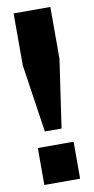

<svg xmlns="http://www.w3.org/2000/svg" viewBox="-85 -766 394 803"><g transform="rotate(-10 112.0 -364.5)"><path d="M77 -220 34 -509V-729H190V-509L148 -220ZM36 0V-157H188V0Z"/></g></svg>

Font: Mona Sans Condensed ExtraBold
Style: Regular
Weight: 800
Width: 3
Designer: Deni Anggara
Foundry: GitHub
Version: Version 1.001;gftools[0.9.33]